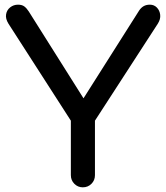

<svg xmlns="http://www.w3.org/2000/svg" viewBox="-20 -801 710 821"><path d="M334 0Q313 0 298 -15Q283 -30 283 -52V-285L16 -700Q3 -721 6 -739.5Q9 -758 23.5 -769.5Q38 -781 57 -781Q74 -781 84 -773.5Q94 -766 103 -752L357 -349H317L575 -756Q583 -768 594 -774.5Q605 -781 621 -781Q639 -781 651 -768.5Q663 -756 665 -737.5Q667 -719 655 -700L386 -285V-52Q386 -30 371 -15Q356 0 334 0Z"/></svg>

Font: Comfortaa
Style: Bold
Weight: 700
Designer: Johan Aakerlund
Foundry: Johan Aakerlund
Version: Version 3.104; ttfautohint (v1.8.1.43-b0c9)